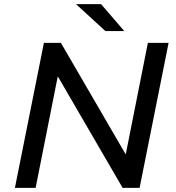

<svg xmlns="http://www.w3.org/2000/svg" viewBox="-20 -907 852 927"><path d="M52 0 192 -700H274L610 -122L580 -126L694 -700H794L654 0H572L236 -578L266 -574L152 0ZM489 -757 347 -887H468L580 -757Z"/></svg>

Font: Montserrat Thin Medium
Style: Italic
Weight: 500
Italic angle: -11.3°
Version: Version 9.000